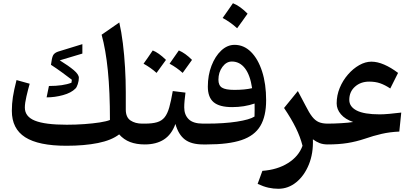

<svg xmlns="http://www.w3.org/2000/svg" viewBox="-20 -905 2587 1203"><path d="M768.1 -218.8Q768.1 -169.9 797.9 -150.1Q827.6 -130.4 870.6 -130.4H887.2V0H886.7Q835 0 795.2 -15.1Q755.4 -30.3 726.6 -63Q678.7 -25.9 593.5 -8.8Q508.3 8.3 396 8.3Q221.2 8.3 137.7 -45.2Q54.2 -98.6 54.2 -210.4Q54.2 -254.4 60.8 -297.4Q67.4 -340.3 83.5 -403.3L166 -380.4Q155.3 -342.8 145.5 -300.5Q135.7 -258.3 135.7 -231Q135.7 -174.3 199 -148.9Q262.2 -123.5 398.4 -123.5Q454.6 -123.5 508.5 -127.4Q562.5 -131.3 605 -137.9Q647.5 -144.5 668.9 -153.3Q668.9 -331.1 655.8 -462.4Q642.6 -593.8 616.7 -687.5L727.5 -764.2Q740.7 -706.5 749.8 -634Q758.8 -561.5 763.4 -482.7Q768.1 -403.8 768.1 -327.6ZM496.1 -628.4V-569.3L354.5 -526.9Q410.6 -492.2 442.4 -465.3Q474.1 -438.5 474.1 -417.5Q474.1 -398.9 467.3 -377.9Q460.4 -356.9 452.6 -350.1Q426.3 -323.2 375 -309.1Q323.7 -294.9 272 -294.9L286.6 -366.2Q376 -366.2 427.7 -386.7L430.2 -405.3Q407.7 -422.9 369.9 -450.4Q332 -478 299.3 -499L302.7 -520Q307.1 -553.7 317.1 -564.9Q327.1 -576.2 345.2 -582Z M879.4 -505.9Q901.9 -536.6 937 -588.9Q973.1 -575.2 1020 -529.8Q981 -475.6 960.9 -448.2Q925.3 -480.5 879.4 -505.9ZM1042.5 -505.9 1100.6 -588.9Q1140.6 -572.3 1183.1 -529.8Q1161.1 -498.5 1124.5 -448.2Q1087.9 -481.4 1042.5 -505.9ZM887.2 0Q877.9 0 873.5 -7.8Q869.1 -15.6 869.1 -34.7V-95.7Q869.1 -114.7 873.5 -122.6Q877.9 -130.4 887.2 -130.4Q934.6 -130.4 964.1 -139.2Q993.7 -147.9 1011.5 -170.2Q1029.3 -192.4 1040.5 -232.2Q1051.8 -272 1062.5 -334.5L1142.1 -324.7Q1138.7 -298.3 1136.5 -274.9Q1134.3 -251.5 1134.3 -232.4Q1134.3 -185.5 1162.4 -158Q1190.4 -130.4 1252.4 -130.4H1252.9V0H1252.4Q1178.7 0 1138.2 -31Q1097.7 -62 1079.1 -128.4Q1055.2 -62 1007.1 -31Q959 0 887.2 0Z M1647.5 -276.9Q1647.5 -176.8 1611.1 -115.7Q1574.7 -54.7 1493.2 -27.3Q1411.6 0 1276.4 0H1252.9Q1234.9 0 1234.9 -34.7V-95.7Q1234.9 -130.4 1252.9 -130.4H1275.4Q1383.3 -130.4 1463.9 -142.8Q1544.4 -155.3 1574.7 -174.8Q1575.7 -192.9 1575.4 -215.1Q1575.2 -237.3 1575.2 -256.3Q1510.3 -233.9 1434.6 -233.9Q1355 -233.9 1318.6 -264.6Q1282.2 -295.4 1282.2 -362.3Q1282.2 -433.6 1305.2 -493.2Q1328.1 -552.7 1366.2 -588.4Q1404.3 -624 1449.7 -624Q1507.8 -624 1552.2 -580.1Q1596.7 -536.1 1622.1 -457.8Q1647.5 -379.4 1647.5 -276.9ZM1559.6 -352.5Q1547.4 -435.1 1514.6 -477.3Q1481.9 -519.5 1432.6 -519.5Q1398.4 -519.5 1373.5 -485.8Q1348.6 -452.1 1348.6 -405.3Q1348.6 -370.1 1370.8 -356Q1393.1 -341.8 1448.2 -341.8Q1513.7 -341.8 1559.6 -352.5ZM1439.5 -884.8Q1462.9 -875.5 1485.8 -858.9Q1508.8 -842.3 1531.2 -819.3Q1515.6 -796.9 1499.3 -774.2Q1482.9 -751.5 1465.8 -728Q1424.8 -765.6 1375 -792.5Q1391.6 -815.9 1407.5 -838.6Q1423.3 -861.3 1439.5 -884.8Z M1846.2 -334.5 1895.5 -241.2Q1917 -198.2 1935.8 -174.1Q1954.6 -149.9 1977.3 -140.1Q2000 -130.4 2032.7 -130.4H2033.2V0H2032.7Q2004.4 0 1982.4 -8.5Q1960.4 -17.1 1940.4 -32.2Q1943.8 55.2 1915.3 125.5Q1886.7 195.8 1836.4 236.8Q1786.1 277.8 1723.6 277.8Q1692.9 277.8 1662.1 271Q1631.3 264.2 1594.2 247.1L1624 165.5Q1717.8 158.7 1784.7 116.7Q1851.6 74.7 1875.5 8.3Q1861.3 -47.4 1833.7 -103.5Q1806.2 -159.7 1759.8 -228.5Z M2307.1 -518.6Q2344.7 -518.6 2387.2 -500.2Q2429.7 -481.9 2474.1 -448.2L2425.3 -350.6Q2392.1 -372.6 2362.1 -383.1Q2332 -393.6 2293 -393.6Q2239.7 -393.6 2204.1 -361.8Q2168.5 -330.1 2168.5 -279.3Q2168.5 -236.3 2215.1 -212.4Q2261.7 -188.5 2359.4 -188.5Q2383.8 -188.5 2419.7 -191.7Q2455.6 -194.8 2494.1 -199.7L2481.9 -80.6Q2422.9 -78.1 2371.1 -66.2Q2319.3 -54.2 2265.6 -35.6Q2211.9 -17.6 2157.2 -8.8Q2102.5 0 2033.2 0Q2015.1 0 2015.1 -34.7V-95.7Q2015.1 -130.4 2033.2 -130.4Q2070.8 -130.4 2117.2 -133.1Q2163.6 -135.7 2192.9 -140.6Q2142.6 -157.7 2116 -189Q2089.4 -220.2 2089.4 -257.3Q2089.4 -307.6 2108.6 -354.2Q2127.9 -400.9 2160.2 -438Q2192.4 -475.1 2230.7 -496.8Q2269 -518.6 2307.1 -518.6Z"/></svg>

Font: Pinar-DS1-FD SemiBold
Style: Regular
Weight: 600
Designer: Amin Abedi
Version: Version 3.000